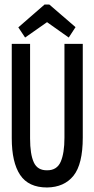

<svg xmlns="http://www.w3.org/2000/svg" viewBox="-20 -817 415 849"><path d="M188 12Q106 12 69 -43.5Q32 -99 32 -206V-623H113V-205Q113 -135 129.5 -99Q146 -63 189 -64Q232 -64 248.5 -102Q265 -140 265 -208V-623H346V-209Q346 -91 305 -40Q264 11 188 12ZM91 -651 61 -696 177 -797H198L314 -697L284 -651L188 -719Z"/></svg>

Font: Inconsolata Condensed SemiBold
Style: Regular
Weight: 600
Width: 3
Monospace: yes
Designer: Raph Levien, Cyreal, Brenton Simpson
Foundry: Raph Levien, Cyreal, Google
Version: Version 3.100; ttfautohint (v1.8.4.7-5d5b)